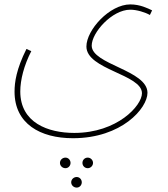

<svg xmlns="http://www.w3.org/2000/svg" viewBox="-20 -575 762 871"><path d="M46 -159C46 -14 162 52 311 52C532 52 649 -84 649 -154C649 -257 396 -282 396 -368C396 -427 488 -531 571 -531C601 -531 639 -519 660 -507L670 -528C649 -538 615 -555 571 -555C477 -555 372 -439 372 -364C372 -259 624 -238 624 -152C624 -96 512 28 317 28C198 28 72 -18 72 -160C72 -213 89 -279 122 -343L100 -353C54 -261 46 -202 46 -159ZM378 140C364 140 354 151 354 164C354 177 364 188 378 188C391 188 402 177 402 164C402 151 391 140 378 140ZM277 140C263 140 252 151 252 164C252 177 263 188 277 188C290 188 300 177 300 164C300 151 290 140 277 140ZM328 228C314 228 303 239 303 252C303 265 314 276 328 276C341 276 351 265 351 252C351 239 341 228 328 228Z"/></svg>

Font: Noto Sans Arabic UI SmCn Th
Style: Regular
Weight: 100
Width: 4
Designer: Monotype Design Team, Nadine Chahine and Nizar Qandah
Foundry: Monotype Imaging Inc.
Version: Version 2.010